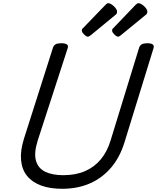

<svg xmlns="http://www.w3.org/2000/svg" viewBox="-20 -1160 980 1199"><path d="M368 19Q292 19 236.5 -1.5Q181 -22 149 -61.5Q117 -101 111.5 -160Q106 -219 130 -295L311 -863Q316 -877 327.5 -883.5Q339 -890 363 -890Q386 -890 397 -883Q408 -876 403 -860L216 -284Q191 -205 204.5 -157Q218 -109 262.5 -87.5Q307 -66 375 -66Q453 -66 511.5 -91.5Q570 -117 610 -165.5Q650 -214 671 -284L849 -863Q854 -877 865.5 -883.5Q877 -890 900 -890Q948 -890 939 -860L758 -273Q729 -178 673.5 -113Q618 -48 541 -14.5Q464 19 368 19ZM529 -931Q519 -931 505 -945Q491 -959 491 -969Q491 -973 492 -976.5Q493 -980 500 -986L638 -1129Q643 -1134 647 -1137Q651 -1140 656 -1140Q666 -1140 679 -1131Q692 -1122 701.5 -1110Q711 -1098 711 -1088Q711 -1081 709 -1076Q707 -1071 696 -1063L548 -941Q542 -937 537.5 -934Q533 -931 529 -931ZM718 -931Q708 -931 694 -945Q680 -959 680 -969Q680 -973 681 -976.5Q682 -980 689 -986L826 -1129Q831 -1134 835.5 -1137Q840 -1140 845 -1140Q855 -1140 868 -1131Q881 -1122 890.5 -1110Q900 -1098 900 -1088Q900 -1081 898 -1076Q896 -1071 885 -1063L736 -941Q731 -937 726.5 -934Q722 -931 718 -931Z"/></svg>

Font: Playwrite DK Loopet
Style: Regular
Weight: 400
Designer: Veronika Burian, José Scaglione
Foundry: TypeTogether
Version: Version 1.002